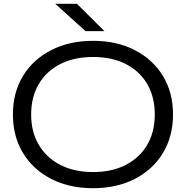

<svg xmlns="http://www.w3.org/2000/svg" viewBox="-20 -978 979 1011"><path d="M470 13Q345 13 249.5 -36Q154 -85 101 -172.5Q48 -260 48 -375Q48 -491 101 -578Q154 -665 249.5 -714Q345 -763 470 -763Q595 -763 690 -714Q785 -665 838 -578Q891 -491 891 -375Q891 -260 838 -172.5Q785 -85 690 -36Q595 13 470 13ZM470 -72Q569 -72 642 -109.5Q715 -147 755 -215Q795 -283 795 -375Q795 -468 755 -536Q715 -604 642 -641Q569 -678 470 -678Q371 -678 298 -641Q225 -604 184.5 -536Q144 -468 144 -375Q144 -283 184.5 -215Q225 -147 298 -109.5Q371 -72 470 -72ZM385 -958 530 -814H430L271 -958Z"/></svg>

Font: Unbounded Light
Style: Regular
Weight: 300
Designer: Luke Prowse, Jean-Baptiste Morizot, Fátima Lázaro, Florian Runge
Foundry: NaN
Version: Version 1.700